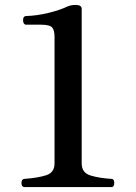

<svg xmlns="http://www.w3.org/2000/svg" viewBox="-20 -758 550 778"><path d="M77 0Q67 -2 67 -16.5Q67 -31 77 -33Q134 -37 167.5 -48Q201 -59 201 -96V-609Q201 -635 191.5 -646.5Q182 -658 145 -658H84Q74 -660 73.5 -675.5Q73 -691 84 -693Q128 -694 175.5 -705.5Q223 -717 254 -732Q268 -738 287 -738Q311 -738 311 -722V-96Q311 -58 346.5 -47Q382 -36 434 -33Q443 -31 443 -16.5Q443 -2 434 0Z"/></svg>

Font: Zen Old Mincho
Style: Bold
Weight: 700
Designer: Yoshimichi Ohira
Foundry: Positype
Version: Version 1.500